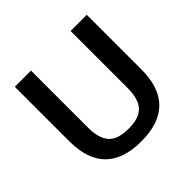

<svg xmlns="http://www.w3.org/2000/svg" viewBox="-173 -865 1049 1049"><g transform="rotate(-45 352.0 -340.0)"><path d="M74 -267V-690H199V-250Q199 -165 234.5 -126.5Q270 -88 352 -88Q434 -88 469.5 -126.5Q505 -165 505 -250V-690H630V-267Q630 -130 560.5 -60Q491 10 352 10Q213 10 143.5 -60Q74 -130 74 -267Z"/></g></svg>

Font: Mozilla Text BETA SemiBold
Style: Regular
Weight: 600
Designer: Studio DRAMA
Foundry: Studio DRAMA
Version: Version 0.100